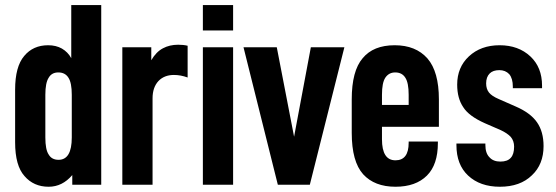

<svg xmlns="http://www.w3.org/2000/svg" viewBox="-20 -710 2136 738"><path d="M38.1 -163.1V-365.2Q38.1 -454.1 73.2 -495.1Q107.4 -536.1 165 -536.1Q195.3 -536.1 217.8 -523.4Q241.2 -509.8 253.9 -486.3V-690.4H369.1V0H257.8V-37.1Q219.7 7.8 167 7.8Q109.4 7.8 74.2 -33.2Q38.1 -73.2 38.1 -163.1ZM255.9 -181.6V-345.7Q255.9 -391.6 243.2 -411.1Q230.5 -431.6 204.1 -431.6Q178.7 -431.6 167 -411.1Q154.3 -391.6 154.3 -345.7V-181.6Q154.3 -134.8 167 -116.2Q178.7 -95.7 205.1 -95.7Q255.9 -95.7 255.9 -181.6Z M450.2 -528.3H561.5V-478.5Q580.1 -510.7 606.4 -524.4Q631.8 -538.1 665 -538.1Q674.8 -538.1 684.1 -537.1Q693.4 -536.1 701.2 -534.2V-412.1Q674.8 -421.9 648.4 -421.9Q611.3 -421.9 588.9 -398.4Q566.4 -374 566.4 -332V0H450.2Z M759.8 -528.3H876V0H759.8ZM759.8 -690.4H876V-592.8H759.8Z M916 -528.3H1043.9L1110.4 -184.6L1174.8 -528.3H1303.7L1170.9 0H1047.9Z M1448.2 -222.7V-174.8Q1448.2 -93.8 1500 -93.8Q1550.8 -93.8 1550.8 -161.1V-166H1663.1V-160.2Q1663.1 -77.1 1621.1 -35.2Q1578.1 7.8 1500 7.8Q1419.9 7.8 1376 -40Q1332 -88.9 1332 -199.2V-328.1Q1332 -437.5 1374 -486.3Q1415 -536.1 1497.1 -536.1Q1578.1 -536.1 1623 -485.4Q1667 -434.6 1667 -328.1V-222.7ZM1448.2 -345.7V-306.6H1550.8V-345.7Q1550.8 -391.6 1538.1 -411.1Q1525.4 -431.6 1499 -431.6Q1474.6 -431.6 1460.9 -411.1Q1448.2 -391.6 1448.2 -345.7Z M1734.4 -152.3V-158.2H1845.7V-152.3Q1845.7 -121.1 1861.3 -105.5Q1876 -88.9 1903.3 -88.9Q1930.7 -88.9 1943.4 -103.5Q1956.1 -117.2 1956.1 -146.5Q1956.1 -168 1943.4 -183.6Q1929.7 -198.2 1904.3 -210L1843.8 -236.3Q1782.2 -263.7 1760.7 -297.9Q1737.3 -332 1737.3 -384.8Q1737.3 -451.2 1782.2 -493.2Q1828.1 -536.1 1900.4 -536.1Q1972.7 -536.1 2018.6 -493.2Q2063.5 -451.2 2063.5 -380.9V-371.1H1951.2V-377Q1951.2 -408.2 1937.5 -424.8Q1922.9 -440.4 1899.4 -440.4Q1875 -440.4 1862.3 -427.7Q1848.6 -414.1 1848.6 -389.6Q1848.6 -368.2 1859.4 -354.5Q1870.1 -340.8 1897.5 -329.1L1961.9 -300.8Q2018.6 -276.4 2043.9 -240.2Q2069.3 -204.1 2069.3 -148.4Q2069.3 -78.1 2024.4 -36.1Q1979.5 7.8 1901.4 7.8Q1825.2 7.8 1779.3 -35.2Q1734.4 -77.1 1734.4 -152.3Z"/></svg>

Font: Dinish Condensed
Style: Bold
Weight: 700
Width: 3
Designer: Bert Driehuis
Foundry: Playbeing
Version: Version 3.006; git-39231f3c-release